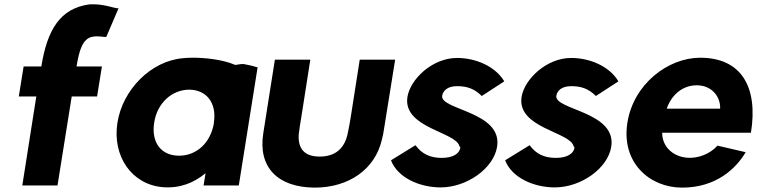

<svg xmlns="http://www.w3.org/2000/svg" viewBox="-20 -848 3462 878"><path d="M66 -407H146L82 0H243L308 -407H424L446 -544H330C342 -618 358 -672 403 -680C429 -685 453 -678 466 -679L522 -810C501 -809 456 -832 389 -828C255 -810 196 -712 169 -544H88Z M517 -287C493 -135 581 -4 725 8C805 14 868 -13 920 -56L911 0H1072L1158 -540C1139 -546 1117 -551 1095 -555C1087 -556 1073 -554 1056 -551C999 -576 914 -585 855 -584C841 -584 829 -583 818 -582C671 -570 541 -439 517 -287ZM685 -287C699 -378 767 -438 846 -438C924 -437 972 -378 958 -287V-284C943 -195 879 -136 799 -136C717 -136 671 -196 685 -287Z M1184 -239C1159 -83 1250 9 1419 10C1576 10 1695 -75 1726 -208C1731 -226 1734 -244 1737 -264L1787 -575H1625L1584 -313C1580 -285 1574 -258 1569 -233C1554 -167 1511 -132 1442 -132C1373 -132 1342 -167 1346 -233C1349 -258 1353 -285 1358 -313L1399 -575H1237Z M1768 -115C1798 -36 1898 9 1995 9C2115 9 2237 -78 2253 -176C2280 -338 1992 -345 2002 -410C2006 -433 2026 -454 2070 -454C2115 -454 2149 -443 2183 -409L2286 -476C2245 -545 2155 -583 2070 -583C1957 -583 1856 -486 1843 -404C1822 -262 2067 -245 2081 -179C2084 -177 2085 -175 2085 -172C2081 -147 2054 -126 2000 -126C1947 -126 1909 -144 1880 -184Z M2290 -115C2320 -36 2420 9 2517 9C2637 9 2759 -78 2775 -176C2802 -338 2514 -345 2524 -410C2528 -433 2548 -454 2592 -454C2637 -454 2671 -443 2705 -409L2808 -476C2767 -545 2677 -583 2592 -583C2479 -583 2378 -486 2365 -404C2344 -262 2589 -245 2603 -179C2606 -177 2607 -175 2607 -172C2603 -147 2576 -126 2522 -126C2469 -126 2431 -144 2402 -184Z M2849 -287C2820 -104 2951 10 3099 10C3254 10 3345 -76 3390 -152L3261 -182C3226 -143 3170 -122 3120 -127C3056 -133 3008 -178 3008 -241H3414C3448 -453 3368 -584 3182 -584C3035 -584 2877 -464 2849 -287ZM3029 -351C3049 -411 3099 -458 3166 -458C3237 -458 3276 -403 3273 -351Z"/></svg>

Font: Rabbid Highway Sign IV
Style: BdObl
Weight: 400
Foundry: Cannot Into Space Fonts
Version: Version 0.277